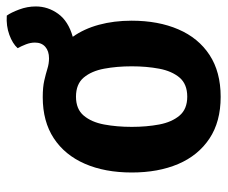

<svg xmlns="http://www.w3.org/2000/svg" viewBox="-72 -584 671 566"><g transform="rotate(-90 263.0 -301.5)"><path d="M37 -248Q37 -327.5 62.8 -386.5Q88.5 -445.5 138 -478Q187.5 -510.5 259 -510.5Q288.5 -510.5 308 -506Q327.5 -501.5 342.8 -496.8Q358 -492 373.5 -492Q395 -492 407.5 -503Q420 -514 420 -533.5Q420 -546.5 414.8 -560Q409.5 -573.5 403.5 -584.5Q417 -599.5 443 -609Q469 -618.5 499.5 -616.5Q508.5 -604 517.5 -580Q526.5 -556 526.5 -531Q526.5 -495 504.8 -465Q483 -435 437 -422Q460.5 -389 472.5 -344.8Q484.5 -300.5 484.5 -248.5Q484.5 -170 459 -110.8Q433.5 -51.5 383.5 -18.8Q333.5 14 260 14Q186.5 14 136.8 -19.2Q87 -52.5 62 -111.2Q37 -170 37 -248ZM171.5 -248Q171.5 -204.5 178.5 -167.2Q185.5 -130 204.8 -107.2Q224 -84.5 260.5 -84.5Q297.5 -84.5 316.8 -107.2Q336 -130 343 -167.2Q350 -204.5 350 -248Q350 -292 343 -329.5Q336 -367 316.8 -389.8Q297.5 -412.5 260.5 -412.5Q224 -412.5 204.8 -389.8Q185.5 -367 178.5 -329.5Q171.5 -292 171.5 -248Z"/></g></svg>

Font: Signika SemiBold
Style: Regular
Weight: 600
Designer: Anna Giedry
Foundry: Anna Giedry
Version: Version 2.001